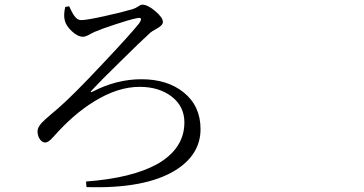

<svg xmlns="http://www.w3.org/2000/svg" viewBox="-20 -756 1540 812"><path d="M345.7 35.2 343.8 11.7Q540 -2.9 647.5 -63.5Q759.8 -128.9 759.8 -238.3Q759.8 -305.7 706.5 -347.2Q653.3 -388.7 570.3 -388.7Q477.5 -388.7 377 -326.2Q290 -272.5 209 -180.7Q208 -178.7 205.1 -176.8Q185.5 -153.3 170.9 -153.3Q158.2 -153.3 148.4 -167.5Q138.7 -181.6 138.7 -201.2Q138.7 -216.8 156.2 -236.3Q167 -248 199.2 -275.4Q215.8 -289.1 224.6 -296.9Q287.1 -350.6 415 -487.3Q531.2 -610.4 568.4 -657.2Q578.1 -671.9 576.2 -676.8Q574.2 -682.6 556.6 -678.7Q528.3 -672.9 468.8 -653.3Q409.2 -633.8 379.9 -621.1Q373 -618.2 362.3 -612.3Q342.8 -600.6 331.1 -600.6Q308.6 -600.6 283.7 -624Q258.8 -647.5 253.9 -669.9Q248 -692.4 255.9 -726.6L272.5 -729.5Q285.2 -701.2 293.9 -689.5Q306.6 -670.9 323.2 -670.9Q348.6 -670.9 433.6 -690.4Q503.9 -706.1 542 -717.8Q552.7 -720.7 565.4 -729.5Q575.2 -736.3 581.1 -736.3Q604.5 -736.3 636.7 -709Q668.9 -681.6 668.9 -663.1Q668.9 -648.4 639.6 -632.8Q623 -624 616.2 -618.2Q580.1 -585.9 489.3 -496.1Q402.3 -411.1 369.1 -375Q362.3 -368.2 363.8 -366.7Q365.2 -365.2 373 -369.1Q473.6 -420.9 578.1 -420.9Q687.5 -420.9 756.8 -365.2Q828.1 -307.6 828.1 -210Q828.1 -101.6 720.7 -35.2Q592.8 43 345.7 35.2Z"/></svg>

Font: Bpmf GenYo Min R
Style: R
Weight: 400
Foundry: But Ko
Version: Version 1.320